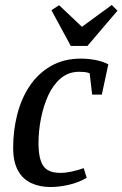

<svg xmlns="http://www.w3.org/2000/svg" viewBox="-20 -744 493 773"><path d="M183 9Q140 9 105.5 -7Q71 -23 52 -58Q33 -93 33 -149Q33 -219 49.5 -283.5Q66 -348 100 -398.5Q134 -449 185.5 -478.5Q237 -508 306 -508Q335 -508 364 -502.5Q393 -497 416 -485L390 -363H351L341 -449Q331 -453 320 -454Q309 -455 299 -455Q256 -455 225 -429Q194 -403 174.5 -360.5Q155 -318 145 -267.5Q135 -217 135 -168Q135 -105 154 -76.5Q173 -48 223 -48Q244 -48 267.5 -53Q291 -58 317 -67L329 -28Q294 -8 255 0.5Q216 9 183 9ZM265 -559 187 -703 218 -723 310 -636 430 -724 453 -701 332 -559Z"/></svg>

Font: Manuale Medium
Style: Italic
Weight: 500
Italic angle: -11°
Version: Version 1.002